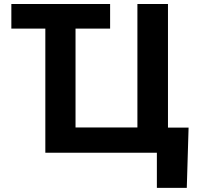

<svg xmlns="http://www.w3.org/2000/svg" viewBox="-20 -747 973 939"><path d="M518.5 -727.3H35.5V-607.2H201.7V0H747.2V171.9H893.5L902.3 -122.9H801.5V-727.3H652V-123.6H349.4V-607.2H518.5Z"/></svg>

Font: Karasuma Gothic
Style: Bold
Weight: 700
Designer: Rasmus Andersson / Ryoko Nishizuka
Foundry: Genbu
Version: Version 1.00